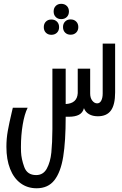

<svg xmlns="http://www.w3.org/2000/svg" viewBox="-20 -778 640 1004"><path d="M13.5 -10Q13.5 -53.5 20.8 -93.8Q28 -134 41.5 -191L47 -214.5H124.5Q108 -181.5 98.8 -126.5Q89.5 -71.5 89.5 -9Q89.5 8 90 16.5Q91.5 53 106.8 95.2Q122 137.5 169 137.5Q206.5 137.5 225 103.2Q243.5 69 248.5 19.5Q253.5 -30 254 -102.5V-153.5V-419H323.5V-234Q383.5 -237 386.5 -291V-419H451.5V-289Q451.5 -266 462.5 -251.8Q473.5 -237.5 488 -237.5Q502 -237.5 509.5 -252Q517 -266.5 517 -289V-550H582V-295Q582 -230.5 560 -200.2Q538 -170 491.5 -170Q464.5 -170 445.5 -181Q426.5 -192 419 -212.5Q413 -188.5 393 -178Q373 -167.5 340 -167.5H323.5Q323.5 -39 310.5 41.5Q297.5 122 264.5 164.2Q231.5 206.5 171.5 206.5Q123.5 206.5 87.8 180.2Q52 154 32.8 105Q13.5 56 13.5 -10ZM260.5 -718Q260.5 -736 271.5 -747Q282.5 -758 300 -758Q318 -758 329.2 -747Q340.5 -736 340.5 -718Q340.5 -700 329.2 -689Q318 -678 300 -678Q282.5 -678 271.5 -689Q260.5 -700 260.5 -718ZM209 -636Q209 -654 220 -665Q231 -676 248.5 -676Q266.5 -676 277.8 -665Q289 -654 289 -636Q289 -618 277.8 -607Q266.5 -596 248.5 -596Q231 -596 220 -607Q209 -618 209 -636ZM309.5 -636.5Q309.5 -654.5 320.5 -665.5Q331.5 -676.5 349 -676.5Q367 -676.5 378.2 -665.5Q389.5 -654.5 389.5 -636.5Q389.5 -618.5 378.2 -607.5Q367 -596.5 349 -596.5Q331.5 -596.5 320.5 -607.5Q309.5 -618.5 309.5 -636.5Z"/></svg>

Font: JuliaMono Light
Style: Italic
Weight: 300
Italic angle: -9°
Monospace: yes
Designer: cormullion
Foundry: corm
Version: Version 0.054; ttfautohint (v1.8.4)